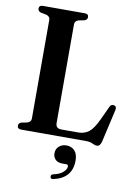

<svg xmlns="http://www.w3.org/2000/svg" viewBox="-101 -765 760 1070"><g transform="rotate(10 279.5 -229.5)"><path d="M296 -661.5 263.5 -655Q241.5 -648.5 241.5 -629.5V-70.5Q241.5 -39.5 274 -39.5H369Q403.5 -39.5 428.8 -58.5Q454 -77.5 479.5 -132.5L514.5 -208Q522 -227 539 -223.5Q557 -219.5 551 -196L509.5 -14Q502.5 15 484.5 15Q472.5 15 458.2 7.5Q444 0 420 0H53Q31.5 0 31.5 -18.5Q31.5 -32.5 47 -38.5L80 -45Q101.5 -51.5 101.5 -70.5V-629.5Q101.5 -648.5 80 -655L47 -661.5Q31.5 -667.5 31.5 -681.5Q31.5 -700 53 -700H290.5Q311.5 -700 311.5 -681.5Q311.5 -667.5 296 -661.5ZM314 146.5Q286 146.5 272.5 132.5Q259 118.5 259 97.5Q259 73 275.8 58Q292.5 43 318 43Q346.5 43 364.2 61.8Q382 80.5 382 117.5Q382 217 279 240Q263.5 244.5 260.5 231.5Q258 218.5 272 214.5Q309 207 327.2 190Q345.5 173 345.5 157.5Q345.5 146.5 334.5 146.5Z"/></g></svg>

Font: Fraunces 144pt S050 SemiBold
Style: Regular
Weight: 600
Version: Version 1.000; ttfautohint (v1.8.3)